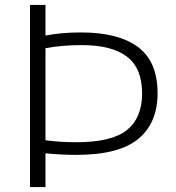

<svg xmlns="http://www.w3.org/2000/svg" viewBox="-20 -761 717 781"><path d="M102 0V-741H165V-616.5Q194.5 -622 229 -625.5Q263.5 -629 310.5 -629Q461.5 -629 541.2 -569.8Q621 -510.5 621 -381.5Q621 -261 542.5 -196Q464 -131 290.5 -131Q229 -131 165 -137.5V0ZM290.5 -182.5Q435 -182.5 496.5 -232.2Q558 -282 558 -381Q558 -483.5 496.5 -530.5Q435 -577.5 313 -577.5Q269.5 -577.5 233.5 -574.2Q197.5 -571 165 -565V-190.5Q195 -186.5 224.8 -184.5Q254.5 -182.5 290.5 -182.5Z"/></svg>

Font: Encode Sans Expanded Expanded Light
Style: Regular
Weight: 300
Width: 7
Designer: Multiple Designers
Foundry: Impallari Type
Version: Version 3.000; ttfautohint (v1.8.3) -l 8 -r 50 -G 200 -x 14 